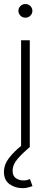

<svg xmlns="http://www.w3.org/2000/svg" viewBox="-21 -745 257 973"><path d="M85.9 0V-541H129.9V0ZM93.3 208.5Q55.2 208.5 27.1 188Q-1 167.5 -1 127Q-1 88.9 24.7 55.7Q50.3 22.5 89.4 -8.3L129.9 0Q93.3 31.2 68.1 60.1Q43 88.9 43 121.1Q43 146 59.1 157.7Q75.2 169.4 98.6 169.4Q107.9 169.4 116 167.5Q124 165.5 130.9 162.6L143.6 198.2Q133.3 202.1 120.8 205.3Q108.4 208.5 93.3 208.5ZM107.4 -655.3Q93.3 -655.3 82.8 -665.5Q72.3 -675.8 72.3 -689.9Q72.3 -704.6 82.8 -714.6Q93.3 -724.6 107.4 -724.6Q122.6 -724.6 132.8 -714.6Q143.1 -704.6 143.1 -689.9Q143.1 -675.8 132.8 -665.5Q122.6 -655.3 107.4 -655.3Z"/></svg>

Font: Inter 17pt ExtraLight
Style: Regular
Weight: 250
Version: Version 4.001;git-66647c0bb